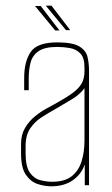

<svg xmlns="http://www.w3.org/2000/svg" viewBox="-20 -651 394 675"><path d="M160 4Q137 4 112.5 -4Q88 -12 71 -36.5Q54 -61 54 -112V-146Q54 -178 68.5 -202Q83 -226 103.5 -242.5Q124 -259 143.5 -269.5Q163 -280 172 -285Q212 -307 234.5 -323.5Q257 -340 267 -357.5Q277 -375 277 -400V-414Q277 -448 262.5 -463Q248 -478 226 -482Q204 -486 181 -486Q137 -486 115.5 -471Q94 -456 87.5 -431Q81 -406 81 -375V-334H65V-377Q65 -435 88 -468.5Q111 -502 181 -502Q235 -502 258.5 -488Q282 -474 287.5 -451.5Q293 -429 293 -402V0H278V-73Q266 -38 235.5 -17Q205 4 160 4ZM163 -12Q207 -12 231.5 -31Q256 -50 266.5 -83Q277 -116 277 -157V-341Q261 -319 233.5 -302.5Q206 -286 177 -269Q152 -255 127.5 -239.5Q103 -224 86.5 -200Q70 -176 70 -138V-112Q70 -65 85 -44Q100 -23 122 -17.5Q144 -12 163 -12ZM212 -545 141 -631H161L227 -545ZM174 -544 103 -630H123L189 -544Z"/></svg>

Font: Alumni Sans Pinstripe
Style: Regular
Weight: 400
Designer: Robert E. Leuschke
Foundry: Robert E. Leuschke
Version: Version 1.010; ttfautohint (v1.8.4.7-5d5b)